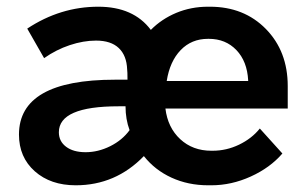

<svg xmlns="http://www.w3.org/2000/svg" viewBox="-20 -549 919 578"><path d="M208 8.8Q132.3 8.8 84.7 -33.4Q37.1 -75.7 37.1 -144Q37.1 -309.1 326.2 -309.1H363.8Q363.8 -334 362.8 -339.8Q361.3 -381.8 337.6 -404.3Q314 -426.8 269 -426.8Q231 -426.8 189.9 -413.1Q148.9 -399.4 112.8 -374L62 -462.9Q161.6 -528.8 275.9 -528.8Q381.8 -528.8 434.1 -459Q466.3 -491.7 510.7 -510.3Q555.2 -528.8 606 -528.8H611.8Q714.8 -528.8 780.5 -461.7Q846.2 -394.5 846.2 -290V-222.2H478Q484.9 -165 522.5 -130.1Q560.1 -95.2 616.2 -95.2H620.1Q661.6 -95.2 699.7 -113.5Q737.8 -131.8 762.2 -162.1L830.1 -86.9Q793 -43.9 734.9 -17.6Q676.8 8.8 616.2 8.8H606.9Q546.4 8.8 496.3 -14.2Q446.3 -37.1 413.1 -79.1Q328.1 8.8 208 8.8ZM481.9 -305.2H727.1V-307.1Q724.1 -364.3 691.7 -398.2Q659.2 -432.1 608.9 -432.1H606Q556.6 -432.1 523.9 -398.2Q491.2 -364.3 481.9 -305.2ZM370.1 -157.2Q357.9 -189.9 357.9 -229H336.9Q157.2 -229 157.2 -150.9Q157.2 -123.5 179 -107.2Q200.7 -90.8 237.8 -90.8Q275.4 -90.8 311.8 -108.9Q348.1 -127 370.1 -157.2Z"/></svg>

Font: Fixel Text SemiBold
Style: Regular
Weight: 600
Width: 4
Designer: AlfaBravo + MacPaw
Foundry: Kyrylo Tkachov, Marchela Mozhyna, Serhii Makarenko, Maria Weinstein, Zakhar Kryvoshyya
Version: Version 1.211